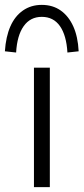

<svg xmlns="http://www.w3.org/2000/svg" viewBox="-52 -766 342 786"><path d="M87 0V-489H152V0ZM14 -551 -32 -556Q-28 -616 -9.5 -658Q9 -700 42 -723Q75 -746 119 -746Q164 -746 196.5 -723Q229 -700 248 -658Q267 -616 270 -556L224 -551Q220 -621 193.5 -659Q167 -697 119 -697Q72 -697 45 -659Q18 -621 14 -551Z"/></svg>

Font: Nunito Sans 10pt Light
Style: Regular
Weight: 300
Designer: Vernon Adams
Foundry: Vernon Adams
Version: Version 3.101;gftools[0.9.27]